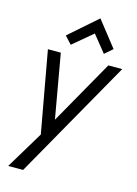

<svg xmlns="http://www.w3.org/2000/svg" viewBox="-145 -817 824 1151"><g transform="rotate(15 267.5 -241.0)"><path d="M25 0ZM117.5 257.5H25L165 25L73.8 -480H153.8L223.8 -82.5L448.8 -480H535ZM405 -540 321.2 -643.8 198.8 -541.2 156.2 -587.5 330 -740 453.8 -582.5Z"/></g></svg>

Font: Cambay
Style: Italic
Weight: 400
Italic angle: -11°
Designer: Pooja Saxena
Foundry: Pooja Saxena
Version: Version 1.019;PS 001.019;hotconv 1.0.70;makeotf.lib2.5.58329